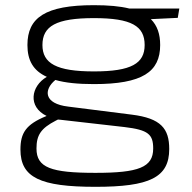

<svg xmlns="http://www.w3.org/2000/svg" viewBox="-20 -517 743 742"><path d="M667 -448 673 -484H480C444 -493 399 -497 343 -497C155 -497 86 -449 86 -343C86 -284 108 -244 161 -220C99 -184 87 -104 160 -69L158 -68C80 -36 59 -3 59 61C59 169 135 205 349 205C558 205 634 169 634 59C634 -20 602 -60 489 -74L244 -105C149 -116 148 -170 194 -208C232 -197 281 -192 343 -192C530 -192 599 -239 599 -343C599 -385 588 -418 563 -443ZM343 -241C198 -241 144 -272 144 -343C144 -416 197 -447 343 -447C489 -447 539 -416 539 -343C539 -272 488 -241 343 -241ZM572 57C572 130 515 151 349 151C177 151 121 131 121 57C121 5 138 -21 196 -51L204 -55L215 -54L461 -26C553 -15 572 2 572 57Z"/></svg>

Font: Exo 2 Light Expanded
Style: Regular
Weight: 300
Width: 7
Designer: Natanael Gama
Version: Version 1.001;PS 001.001;hotconv 1.0.70;makeotf.lib2.5.58329